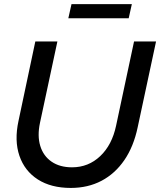

<svg xmlns="http://www.w3.org/2000/svg" viewBox="-20 -901 777 931"><path d="M323.3 10.3Q227.7 10.3 163.5 -30.8Q99.3 -72 74.2 -145.5Q49 -219 69.7 -314.7L151.3 -700H258.3L174 -306Q160.3 -242 175.3 -193.2Q190.3 -144.3 230.2 -117Q270 -89.7 329.3 -89.7Q408.7 -89.7 466 -144Q523.3 -198.3 543 -292L630 -700H736.7L647.7 -284.3Q628 -190.3 583 -124.7Q538 -59 472.2 -24.3Q406.3 10.3 323.3 10.3ZM311.3 -812.3 326.7 -881H619.3L604 -812.3Z"/></svg>

Font: Red Hat Display VF
Style: Italic
Weight: 300
Italic angle: -12°
Designer: Pentagram, MCKL
Foundry: Pentagram, MCKL
Version: Version 1.010